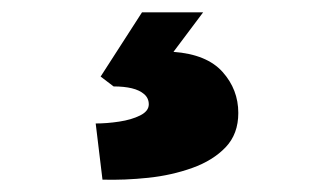

<svg xmlns="http://www.w3.org/2000/svg" viewBox="-20 -44 540 311"><path d="M146 247 135 156Q153 156 173 153Q193 150 207 143Q221 136 221 125Q221 115 213.5 108.5Q206 102 193.5 99Q181 96 164 96L143 80L210 -24H309L261 40Q315 44 340.5 72.5Q366 101 366 139Q366 173 345.5 194.5Q325 216 291.5 228Q258 240 220 244Q182 248 146 247Z"/></svg>

Font: Lexend Peta Black
Style: Regular
Weight: 900
Version: Version 1.007